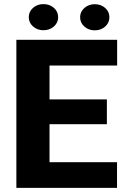

<svg xmlns="http://www.w3.org/2000/svg" viewBox="-20 -902 601 922"><path d="M542 -123V0H58.6V-710.9H542.5V-587.4H217.8V-424.8H493.2V-305.7H217.8V-123ZM118.2 -819.3Q118.2 -846.2 138.7 -864.3Q159.2 -882.3 188.5 -882.3Q218.3 -882.3 238.8 -864.3Q259.3 -846.2 259.3 -819.3Q259.3 -793 238.8 -774.9Q218.3 -756.8 188.5 -756.8Q159.2 -756.8 138.7 -774.9Q118.2 -793 118.2 -819.3ZM364.7 -819.3Q364.7 -845.7 385.3 -863.8Q405.8 -881.8 435.1 -881.8Q464.8 -881.8 485.1 -863.8Q505.4 -845.7 505.4 -819.3Q505.4 -792.5 485.1 -774.4Q464.8 -756.3 435.1 -756.3Q405.8 -756.3 385.3 -774.4Q364.7 -792.5 364.7 -819.3Z"/></svg>

Font: Vazirmatn RD FD ExtraBold
Style: Regular
Weight: 800
Designer: Saber Rastikerdar
Foundry: Saber Rastikerdar
Version: Version 33.003